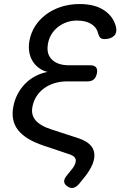

<svg xmlns="http://www.w3.org/2000/svg" viewBox="-20 -760 640 953"><path d="M467 -595Q460 -624 433 -641Q406 -658 361 -658Q334 -658 309.5 -649Q285 -640 266 -624.5Q247 -609 234.5 -588Q222 -567 218 -542Q209 -492 238 -464Q267 -436 322 -436H428Q448 -436 456.5 -426Q465 -416 461 -396Q457 -376 445.5 -366Q434 -356 414 -356H312Q279 -356 250 -347Q221 -338 198.5 -321.5Q176 -305 161 -281.5Q146 -258 141 -230Q133 -191 156.5 -163Q180 -135 237 -117L372 -73Q407 -61 426 -42.5Q445 -24 448 1Q451 26 439 55.5Q427 85 400 119L374 151Q360 168 345.5 172Q331 176 316 166Q300 156 298.5 142.5Q297 129 311 112L340 76Q358 52 356 34Q354 16 328 7L197 -37Q107 -67 70 -114Q33 -161 46 -230Q52 -263 67 -292Q82 -321 104.5 -344Q127 -367 155.5 -382Q184 -397 216 -403Q191 -409 172 -423.5Q153 -438 141 -458Q129 -478 125 -503.5Q121 -529 126 -557Q133 -597 154.5 -630.5Q176 -664 209 -688.5Q242 -713 284.5 -726.5Q327 -740 375 -740Q451 -740 497.5 -708.5Q544 -677 556 -625Q559 -612 556.5 -601Q554 -590 546.5 -582.5Q539 -575 527 -570.5Q515 -566 499 -566Q485 -566 478 -572.5Q471 -579 467 -595Z"/></svg>

Font: Maple Mono
Style: Italic
Weight: 400
Italic angle: -10°
Monospace: yes
Designer: subframe7536
Version: Version 7.300